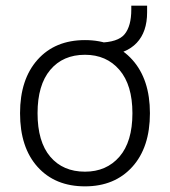

<svg xmlns="http://www.w3.org/2000/svg" viewBox="-20 -652 602 680"><path d="M281 8Q175 8 113 -61Q51 -130 51 -251Q51 -371 113 -440.5Q175 -510 281 -510Q386 -510 448.5 -440.5Q511 -371 511 -251Q511 -130 448.5 -61Q386 8 281 8ZM281 -44Q357 -44 403 -97Q449 -150 449 -251Q449 -351 403 -404.5Q357 -458 281 -458Q203 -458 158 -404.5Q113 -351 113 -251Q113 -150 158 -97Q203 -44 281 -44ZM358 -457 330 -478V-501Q398 -502 421.5 -531Q445 -560 445 -618V-632H501V-608Q501 -539 464 -500Q427 -461 358 -457Z"/></svg>

Font: Mulish Light
Style: Regular
Weight: 300
Designer: Vernon Adams
Foundry: Vernon Adams
Version: Version 3.603; ttfautohint (v1.8.3)